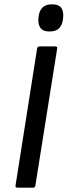

<svg xmlns="http://www.w3.org/2000/svg" viewBox="-20 -870 313 890"><path d="M62 0Q50 0 52 -10L152 -645Q154 -655 163 -655H236Q247 -655 245 -645L144 -10Q142 0 134 0ZM210 -724Q180 -724 168 -740Q156 -756 158 -782L159 -793Q162 -820 177 -835Q192 -850 221 -850Q252 -850 263.5 -834Q275 -818 273 -793L272 -782Q269 -754 254 -739Q239 -724 210 -724Z"/></svg>

Font: Sofia Sans Medium
Style: Italic
Weight: 500
Italic angle: -9°
Version: Version 4.101